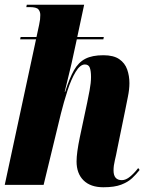

<svg xmlns="http://www.w3.org/2000/svg" viewBox="-21 -780 619 810"><path d="M415 10Q361 10 331.5 -19Q302 -48 302 -99Q302 -135 316 -202L347 -348Q351 -367 357 -399Q363 -431 363 -455Q363 -480 358 -494Q353 -508 337 -508Q317 -508 298 -476.5Q279 -445 263.5 -397Q248 -349 236 -301L163 0H-1L131 -614H64L66 -624H133L144 -675Q147 -689 148 -698Q149 -707 149 -717Q149 -731 141 -740.5Q133 -750 104 -750H90L92 -760H334L305 -624H417L415 -614H303L281 -513Q279 -504 273 -479.5Q267 -455 261 -430Q255 -405 252 -393H254Q272 -450 291 -483.5Q310 -517 339 -532Q368 -547 415 -547Q458 -547 482 -530.5Q506 -514 515.5 -487Q525 -460 525 -429Q525 -403 518.5 -371.5Q512 -340 507 -314L474 -153Q469 -126 463.5 -103.5Q458 -81 458 -61Q458 -20 493 -20Q510 -20 528 -35Q546 -50 562 -71L568 -63Q554 -45 536.5 -28.5Q519 -12 490.5 -1Q462 10 415 10Z"/></svg>

Font: Noto Serif Display ExtraCondensed Black
Style: Italic
Weight: 900
Width: 2
Italic angle: -12°
Designer: Monotype Design Team
Foundry: Monotype Imaging Inc.
Version: Version 2.009